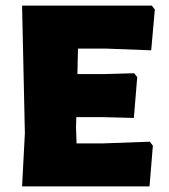

<svg xmlns="http://www.w3.org/2000/svg" viewBox="-20 -667 605 687"><path d="M516 -160 527 -146 515 0H59L69 -190L59 -647H523L534 -633L521 -487L362 -493H259L257 -402H356L460 -405L471 -391L459 -245L343 -248H253L252 -210L254 -154H350Z"/></svg>

Font: Alegreya Sans SC Black
Style: Regular
Weight: 900
Designer: Juan Pablo del Peral
Foundry: Huerta Tipografica
Version: Version 2.007